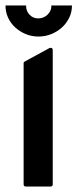

<svg xmlns="http://www.w3.org/2000/svg" viewBox="-25 -679 282 699"><path d="M167 -8Q167 0 159 0H69Q61 0 61 -8V-449Q61 -453 65 -455L155 -504Q160 -506 163.5 -504Q167 -502 167 -497ZM70 -657Q70 -639 82.5 -625.5Q95 -612 114 -612Q134 -612 148 -625.5Q162 -639 162 -657V-659H237Q237 -635 227 -614.5Q217 -594 200.5 -579Q184 -564 162 -555Q140 -546 115 -546Q90 -546 68.5 -555Q47 -564 30.5 -579Q14 -594 4.5 -614.5Q-5 -635 -5 -659H70Z"/></svg>

Font: RonaldsonGothic
Style: Regular
Weight: 400
Designer: Mr. Robertson for MacKellar, Smiths & Jordan Co. Philadelphia
Foundry: CAT-Fonts Peter Wiegel
Version: Version 1.000